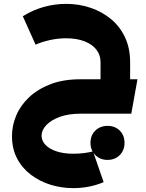

<svg xmlns="http://www.w3.org/2000/svg" viewBox="-20 -588 754 993"><path d="M500 -97V-267Q500 -303 479 -330.5Q458 -358 418 -374Q378 -390 321 -390Q279 -390 237 -380.5Q195 -371 164 -357L98 -504Q149 -536 206 -552Q263 -568 322 -568Q389 -568 449 -547.5Q509 -527 555 -488.5Q601 -450 627 -394Q653 -338 653 -267V-97ZM359 385Q298 385 241.5 367.5Q185 350 139.5 315.5Q94 281 68 231Q42 181 42 116Q42 61 64 9Q86 -43 130.5 -85Q175 -127 241 -152.5Q307 -178 396 -178V0Q334 0 289 16.5Q244 33 219.5 59Q195 85 195 114Q195 139 214 160Q233 181 270 194Q307 207 359 207Q386 207 412 204Q438 201 461 195L516 354Q478 370 438.5 377.5Q399 385 359 385ZM396 0V-178H691L659 0ZM536 239Q498 239 473 214Q448 189 448 151Q448 112 473 87.5Q498 63 536 63Q575 63 599.5 87.5Q624 112 624 151Q624 189 599.5 214Q575 239 536 239Z"/></svg>

Font: Alexandria
Style: Bold
Weight: 700
Designer: Mohamed Gaber
Foundry: Kief Type Foundry
Version: Version 5.100